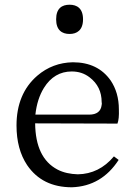

<svg xmlns="http://www.w3.org/2000/svg" viewBox="-20 -780 575 814"><path d="M275 -636C306 -636 332 -652 332 -698C332 -745 306 -760 275 -760C243 -760 218 -745 218 -698C218 -652 243 -636 275 -636ZM129 -257 478 -256C483 -269 485 -289 484 -316C484 -364 472 -405 449 -439C413 -490 360 -516 289 -516C232 -515 181 -496 138 -459C79 -408 50 -337 50 -248C50 -181 65 -125 95 -80C138 -17 201 14 285 14C369 11 435 -28 483 -102L463 -117C421 -67 370 -42 310 -41C278 -42 249 -48 224 -61C161 -94 130 -160 129 -257ZM358 -294H130C135 -339 147 -376 166 -407C195 -454 235 -477 284 -477C313 -477 338 -469 360 -452C394 -426 411 -391 411 -347C412 -343 412 -339 411 -335C408 -308 390 -294 358 -294Z"/></svg>

Font: Noto Serif Tangut
Style: Regular
Weight: 400
Designer: YANG Xicheng
Foundry: Liu Zhao Studio
Version: Version 2.169